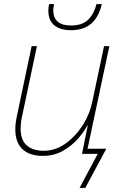

<svg xmlns="http://www.w3.org/2000/svg" viewBox="-20 -754 604 941"><path d="M327 -606Q275 -606 246 -630Q217 -654 217 -702Q217 -709 218 -718.5Q219 -728 221 -734H245Q244 -726 242.5 -719Q241 -712 241 -705Q241 -629 328 -629Q384 -629 413 -658.5Q442 -688 453 -734H479Q464 -670 427 -638Q390 -606 327 -606ZM370 167 459 0H382L410 -139H408Q392 -108 361 -73Q330 -38 287 -14Q244 10 190 10Q125 10 90 -23Q55 -56 55 -120Q55 -149 63 -186L135 -528H161L88 -183Q84 -166 82.5 -151.5Q81 -137 81 -124Q81 -68 111 -41.5Q141 -15 194 -15Q250 -15 299 -49Q348 -83 383.5 -137.5Q419 -192 432 -254L490 -528H516L409 -25H501L398 167Z"/></svg>

Font: Noto Sans Disp Thin
Style: Italic
Weight: 100
Italic angle: -12°
Designer: Monotype Design Team
Foundry: Monotype Imaging Inc.
Version: Version 2.000;GOOG;noto-source:20170915:90ef993387c0